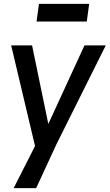

<svg xmlns="http://www.w3.org/2000/svg" viewBox="-20 -762 561 982"><path d="M167 -651.9 179.2 -742.2H436L423.8 -651.9ZM227.1 -127.9 412.1 -529.8H521L268.1 -22.9L165 200.2H49.8L159.2 -15.1L37.1 -529.8H144Z"/></svg>

Font: Cooper Hewitt
Style: Medium Italic
Weight: 708
Designer: Village Type and Design LLC
Foundry: Cooper Hewitt Smithsonian Design Museum
Version: 1.000